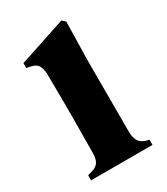

<svg xmlns="http://www.w3.org/2000/svg" viewBox="-133 -558 539 620"><g transform="rotate(-30 137.0 -247.5)"><path d="M22 0V-19L37 -23Q57 -29 64 -41Q71 -53 71 -73Q71 -107 71.5 -144.5Q72 -182 72 -210V-257Q72 -288 71.5 -314.5Q71 -341 71 -369Q70 -389 63 -400.5Q56 -412 36 -416L22 -419V-437L197 -495L209 -484L206 -342V-72Q207 -52 214 -40Q221 -28 240 -22L251 -19V0Z"/></g></svg>

Font: DeepMind Serif Text
Style: Regular
Weight: 400
Designer: Frank Grießhammer / Modifications: Colophon Foundry
Foundry: Colophon Foundry
Version: Version 5.003; ttfautohint (v1.8.2)